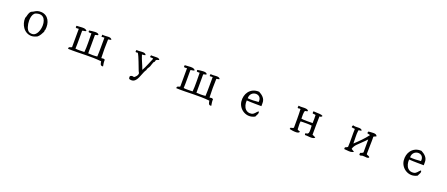

<svg xmlns="http://www.w3.org/2000/svg" viewBox="116 -1865 7768 3334"><g transform="rotate(20 4000.0 -198.0)"><path d="M697 -222C706 -284 698 -348 670 -397C642 -446 596 -480 530 -485C465 -490 432 -469 394 -445C380 -436 363 -433 356 -427C312 -387 319 -335 297 -293C293 -228 312 -168 344 -122C382 -68 440 -34 506 -35C540 -36 576 -46 612 -67C647 -96 668 -140 690 -182C683 -203 695 -207 697 -222ZM629 -277C629 -185 587 -86 522 -74C498 -70 467 -73 445 -85C403 -109 377 -194 377 -274C377 -330 390 -384 419 -412C434 -427 456 -433 482 -438C523 -445 554 -437 577 -418C613 -389 629 -334 629 -277Z M1856 36C1848 -9 1842 -41 1845 -83C1821 -98 1810 -94 1778 -89C1773 -201 1773 -321 1778 -434C1794 -441 1823 -438 1834 -450C1820 -476 1794 -480 1762 -479C1730 -478 1692 -472 1655 -478C1656 -464 1654 -451 1652 -441C1673 -436 1683 -443 1708 -442C1706 -335 1710 -209 1703 -92C1655 -85 1584 -85 1536 -90C1539 -175 1535 -311 1537 -428C1549 -442 1585 -433 1593 -451C1589 -473 1559 -480 1525 -480C1485 -480 1439 -471 1418 -468C1410 -467 1417 -450 1415 -442C1424 -430 1450 -436 1470 -435C1470 -360 1477 -179 1466 -89C1424 -88 1339 -83 1300 -91C1306 -194 1301 -314 1303 -423C1323 -434 1363 -426 1374 -446C1361 -464 1341 -472 1316 -475C1276 -479 1225 -469 1182 -470C1181 -459 1175 -441 1182 -437C1196 -423 1213 -436 1237 -433C1240 -319 1233 -198 1236 -96C1227 -86 1209 -85 1196 -79C1184 -74 1176 -65 1181 -44C1287 -39 1394 -44 1504 -46C1597 -48 1693 -47 1794 -37C1802 1 1801 46 1856 36Z M2735 -404C2728 -422 2710 -429 2687 -431C2652 -434 2606 -427 2572 -431C2572 -417 2569 -407 2565 -397C2587 -390 2615 -400 2628 -386C2591 -305 2561 -216 2517 -141C2488 -227 2446 -301 2420 -390C2447 -392 2461 -391 2483 -401C2475 -423 2456 -431 2431 -433C2393 -436 2343 -425 2302 -431C2306 -415 2293 -404 2302 -394C2315 -388 2328 -391 2342 -394C2384 -329 2430 -185 2465 -101C2473 -82 2484 -72 2483 -56C2481 -24 2451 7 2424 26C2397 14 2362 18 2350 41C2347 47 2351 76 2357 85C2420 106 2458 83 2486 43C2526 -15 2545 -110 2583 -160C2587 -200 2612 -214 2624 -245C2637 -278 2641 -304 2654 -331C2657 -337 2668 -340 2672 -349C2677 -359 2675 -373 2680 -379C2694 -396 2717 -393 2735 -404Z M3856 36C3848 -9 3842 -41 3845 -83C3821 -98 3810 -94 3778 -89C3773 -201 3773 -321 3778 -434C3794 -441 3823 -438 3834 -450C3820 -476 3794 -480 3762 -479C3730 -478 3692 -472 3655 -478C3656 -464 3654 -451 3652 -441C3673 -436 3683 -443 3708 -442C3706 -335 3710 -209 3703 -92C3655 -85 3584 -85 3536 -90C3539 -175 3535 -311 3537 -428C3549 -442 3585 -433 3593 -451C3589 -473 3559 -480 3525 -480C3485 -480 3439 -471 3418 -468C3410 -467 3417 -450 3415 -442C3424 -430 3450 -436 3470 -435C3470 -360 3477 -179 3466 -89C3424 -88 3339 -83 3300 -91C3306 -194 3301 -314 3303 -423C3323 -434 3363 -426 3374 -446C3361 -464 3341 -472 3316 -475C3276 -479 3225 -469 3182 -470C3181 -459 3175 -441 3182 -437C3196 -423 3213 -436 3237 -433C3240 -319 3233 -198 3236 -96C3227 -86 3209 -85 3196 -79C3184 -74 3176 -65 3181 -44C3287 -39 3394 -44 3504 -46C3597 -48 3693 -47 3794 -37C3802 1 3801 46 3856 36Z M4676 -256C4677 -266 4676 -298 4676 -315C4678 -398 4615 -446 4554 -478C4471 -483 4407 -450 4367 -398C4330 -350 4313 -284 4321 -214C4329 -145 4371 -85 4428 -52C4489 -16 4567 -10 4639 -51C4648 -82 4690 -124 4662 -156C4623 -128 4609 -83 4558 -74C4510 -66 4473 -80 4447 -107C4413 -143 4398 -202 4403 -263C4509 -255 4583 -259 4676 -256ZM4606 -308C4543 -301 4472 -298 4406 -304C4403 -381 4460 -426 4518 -425C4569 -424 4617 -388 4606 -308Z M5742 -63C5723 -75 5705 -87 5680 -93C5682 -193 5679 -322 5684 -434C5710 -432 5724 -442 5732 -459C5718 -469 5698 -474 5676 -476C5639 -480 5596 -477 5561 -482C5549 -478 5552 -453 5557 -441C5574 -437 5597 -440 5612 -434C5613 -381 5617 -336 5612 -284C5586 -286 5447 -279 5403 -290C5401 -342 5401 -402 5412 -431C5421 -448 5456 -432 5464 -456C5453 -479 5420 -483 5385 -483C5347 -483 5305 -477 5282 -486C5278 -469 5273 -454 5279 -444C5293 -432 5318 -452 5331 -441C5338 -325 5335 -178 5335 -99C5325 -83 5300 -83 5279 -78C5281 -67 5268 -65 5276 -51C5300 -45 5356 -35 5399 -37C5431 -39 5456 -48 5454 -71C5437 -78 5416 -79 5406 -93C5405 -143 5398 -204 5406 -241C5475 -242 5547 -246 5612 -237C5612 -214 5620 -133 5610 -106C5603 -88 5589 -76 5561 -78C5547 -72 5555 -58 5557 -44C5597 -46 5647 -36 5687 -39C5710 -41 5730 -47 5742 -63Z M6740 -59C6734 -86 6695 -80 6680 -99C6679 -209 6688 -337 6684 -423C6699 -432 6713 -440 6732 -444C6729 -475 6701 -483 6667 -484C6633 -485 6595 -478 6572 -478C6574 -463 6562 -461 6565 -444C6585 -440 6600 -433 6621 -430C6556 -342 6478 -267 6399 -193C6401 -241 6389 -362 6402 -438C6417 -446 6444 -443 6457 -453C6447 -478 6421 -482 6390 -482C6356 -482 6316 -477 6287 -489C6278 -480 6271 -461 6276 -448C6302 -445 6324 -438 6336 -441C6331 -342 6339 -220 6332 -108C6321 -94 6301 -89 6284 -81C6284 -65 6277 -61 6284 -48C6313 -48 6360 -38 6400 -41C6423 -43 6444 -49 6457 -63C6438 -73 6419 -83 6402 -96C6410 -130 6432 -163 6457 -189C6509 -242 6572 -297 6617 -348V-108C6605 -94 6585 -87 6565 -81C6563 -67 6555 -44 6572 -40C6587 -33 6601 -46 6621 -48C6646 -50 6676 -43 6701 -43C6717 -43 6731 -47 6740 -59Z M7676 -256C7677 -266 7676 -298 7676 -315C7678 -398 7615 -446 7554 -478C7471 -483 7407 -450 7367 -398C7330 -350 7313 -284 7321 -214C7329 -145 7371 -85 7428 -52C7489 -16 7567 -10 7639 -51C7648 -82 7690 -124 7662 -156C7623 -128 7609 -83 7558 -74C7510 -66 7473 -80 7447 -107C7413 -143 7398 -202 7403 -263C7509 -255 7583 -259 7676 -256ZM7606 -308C7543 -301 7472 -298 7406 -304C7403 -381 7460 -426 7518 -425C7569 -424 7617 -388 7606 -308Z"/></g></svg>

Font: Yuji Syuku Std R
Style: Regular
Weight: 400
Designer: Kataoka Yuji
Foundry: Kinuta Font Factory
Version: Version 3.000;hotconv 1.0.111;makeotfexe 2.5.65597